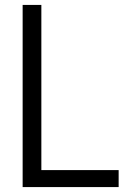

<svg xmlns="http://www.w3.org/2000/svg" viewBox="-20 -760 504 780"><path d="M72 0V-740H148V-69H462V0Z"/></svg>

Font: Encode Sans SC Condensed
Style: Regular
Weight: 400
Width: 3
Designer: Multiple Designers
Foundry: Impallari Type
Version: Version 3.002